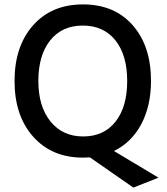

<svg xmlns="http://www.w3.org/2000/svg" viewBox="-20 -707 759 871"><path d="M356 8Q215 8 130.5 -87Q46 -182 46 -339.5Q46 -497 130 -592Q214 -687 356.5 -687Q499 -687 582 -592.5Q665 -498 665 -340Q665 -227 621 -144Q577 -61 497 -22L699 99L585 144L388 7Q377 8 356 8ZM207.5 -523.5Q154 -456 154 -340Q154 -224 209 -156Q264 -88 357.5 -88Q451 -88 504 -155Q557 -222 557 -339.5Q557 -457 503.5 -524Q450 -591 355.5 -591Q261 -591 207.5 -523.5Z"/></svg>

Font: Hind Medium
Style: Regular
Weight: 500
Designer: Manushi Parikh, Satya Rajpurohit
Foundry: Indian Type Foundry
Version: Version 1.201;PS 1.0;hotconv 1.0.78;makeotf.lib2.5.61930; tt